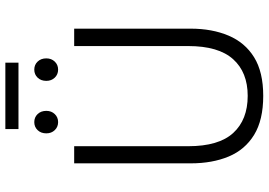

<svg xmlns="http://www.w3.org/2000/svg" viewBox="-163 -827 1003 717"><g transform="rotate(-90 338.5 -468.5)"><path d="M339 13Q249 13 193.5 -21Q138 -55 112.5 -116Q87 -177 87 -258V-693H151V-267Q151 -153 200.5 -99Q250 -45 339 -45Q427 -45 476 -99.5Q525 -154 525 -267V-693H590V-258Q590 -178 564 -116.5Q538 -55 483 -21Q428 13 339 13ZM215 -901V-950H463V-901ZM241 -753Q223 -753 211 -765.5Q199 -778 199 -797Q199 -817 211 -829.5Q223 -842 241 -842Q259 -842 271 -829.5Q283 -817 283 -797Q283 -778 271 -765.5Q259 -753 241 -753ZM437 -753Q419 -753 407 -765.5Q395 -778 395 -797Q395 -817 407 -829.5Q419 -842 437 -842Q455 -842 467 -829.5Q479 -817 479 -797Q479 -778 467 -765.5Q455 -753 437 -753Z"/></g></svg>

Font: Ubuntu Sans Light
Style: Regular
Weight: 300
Designer: Dalton Maag Ltd
Foundry: Dalton Maag Ltd
Version: Version 1.006; ttfautohint (v1.8.4.7-5d5b)